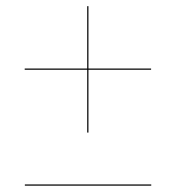

<svg xmlns="http://www.w3.org/2000/svg" viewBox="-20 -610 570 622"><path d="M262.5 -180.5V-590H266.5V-180.5ZM60.5 -8.5V-12.5H470V-8.5ZM60 -384V-388H469.5V-384Z"/></svg>

Font: Bodoni Moda 48pt Medium
Style: Regular
Weight: 500
Designer: Owen Earl
Foundry: indestructible type
Version: Version 2.005